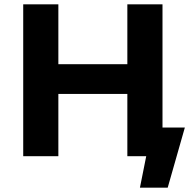

<svg xmlns="http://www.w3.org/2000/svg" viewBox="-20 -720 896 885"><path d="M832 -132 753 145H625L654 0H567V-287H249V0H87V-700H249V-424H567V-700H729V-132Z"/></svg>

Font: CMG Sans
Style: Bold
Weight: 700
Designer: Julieta Ulanovsky
Foundry: Julieta Ulanovsky
Version: Version 7.200